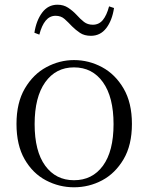

<svg xmlns="http://www.w3.org/2000/svg" viewBox="-20 -781 630 815"><path d="M294 14Q231 14 175 -15.5Q119 -45 84.5 -105Q50 -165 50 -255Q50 -345 85.5 -405.5Q121 -466 177 -496Q233 -526 294 -526Q357 -526 413 -496Q469 -466 504.5 -405.5Q540 -345 540 -255Q540 -165 504.5 -105Q469 -45 413.5 -15.5Q358 14 294 14ZM294 -16Q372 -16 417 -77.5Q462 -139 462 -254Q462 -369 417 -432Q372 -495 294 -495Q217 -495 172 -432Q127 -369 127 -254Q127 -139 172 -77.5Q217 -16 294 -16ZM126 -642Q134 -694 159 -727.5Q184 -761 224 -761Q250 -761 269.5 -748Q289 -735 304 -719Q321 -700 336.5 -688Q352 -676 374 -676Q400 -676 416.5 -696Q433 -716 443 -754L464 -747Q456 -694 431 -661.5Q406 -629 366 -629Q338 -629 319.5 -641.5Q301 -654 286 -669Q270 -686 254.5 -700Q239 -714 216 -714Q191 -714 174 -693.5Q157 -673 147 -634Z"/></svg>

Font: Early Summer Mincho Light
Style: Regular
Weight: 300
Designer: GuiWonder
Version: Version 1.002